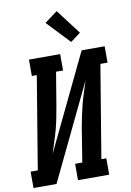

<svg xmlns="http://www.w3.org/2000/svg" viewBox="-123 -1046 756 1109"><g transform="rotate(-10 254.5 -491.5)"><path d="M-19 0V-96H23L113 -639H84V-735H267V-639H226L193 -441Q187 -407 180.5 -373.5Q174 -340 165 -307Q156 -274 145 -241Q134 -208 124 -175L393 -735H528V-639H486L396 -96H425V0H242V-96H284L316 -294Q322 -328 329 -361.5Q336 -395 344.5 -428Q353 -461 364 -494Q375 -527 385 -560L116 0ZM342 -793 215 -927 290 -983 401 -837Z"/></g></svg>

Font: Iosevka Gothic
Style: Bold Italic
Weight: 700
Italic angle: -9°
Monospace: yes
Designer: Belleve Invis
Foundry: Belleve Invis
Version: Version 15.5.1; ttfautohint (v1.8.4)